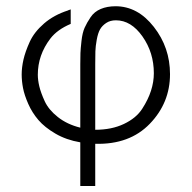

<svg xmlns="http://www.w3.org/2000/svg" viewBox="-20 -455 626 627"><path d="M210.9 -424.8V-377Q167 -358.4 144.5 -329.1Q103.5 -275.4 103.5 -210.9Q103.5 -193.4 108.4 -172.9Q113.3 -152.3 126 -124.5Q138.7 -96.7 168.9 -72.8Q199.2 -48.8 242.2 -38.1V-245.1Q242.2 -268.6 242.7 -281.7Q243.2 -294.9 246.1 -321.3Q249 -347.7 256.3 -364.3Q263.7 -380.9 275.9 -398.9Q288.1 -417 309.1 -425.8Q330.1 -434.6 357.4 -434.6Q429.7 -434.6 482.4 -367.2Q535.2 -299.8 535.2 -212.9Q535.2 -119.1 469.2 -50.8Q403.3 17.6 291 14.6V152.3H242.2V9.8Q196.3 2 161.1 -18.6Q126 -39.1 105.5 -63Q85 -86.9 72.3 -115.7Q59.6 -144.5 55.2 -167.5Q50.8 -190.4 50.8 -211.9Q50.8 -234.4 56.6 -260.3Q62.5 -286.1 77.1 -318.4Q91.8 -350.6 124 -378.4Q156.2 -406.2 202.1 -420.9Q203.1 -421.9 207 -422.9Q210.9 -423.8 210.9 -424.8ZM291 -245.1V-31.2Q344.7 -31.2 384.8 -50.3Q424.8 -69.3 444.3 -99.6Q463.9 -129.9 473.1 -158.7Q482.4 -187.5 482.4 -215.8Q482.4 -283.2 445.3 -335.9Q408.2 -388.7 358.4 -388.7Q339.8 -388.7 326.7 -379.9Q313.5 -371.1 306.6 -358.9Q299.8 -346.7 295.9 -325.2Q292 -303.7 291.5 -287.6Q291 -271.5 291 -245.1Z"/></svg>

Font: Thabit
Style: Regular
Weight: 500
Designer: Regenerated by Nadim Shaikli
Foundry: MAK Alagha
Version: 0.01